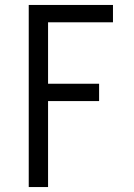

<svg xmlns="http://www.w3.org/2000/svg" viewBox="-20 -755 540 775"><path d="M96 0V-735H436V-665H174V-417H380V-347H174V0Z"/></svg>

Font: Iosevka Julsh Curly
Style: Regular
Weight: 400
Designer: Belleve Invis
Foundry: Belleve Invis
Version: Version 15.0.2; ttfautohint (v1.8.4)